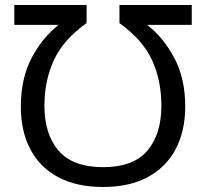

<svg xmlns="http://www.w3.org/2000/svg" viewBox="-20 -734 822 765"><path d="M391 -68Q511 -68 567 -133.5Q623 -199 623 -313Q623 -413 586 -494Q549 -575 456 -642V-714H744V-635H566Q630 -586 674 -504Q718 -422 718 -310Q718 -212 680 -140Q642 -68 569 -28.5Q496 11 391 11Q285 11 212 -28Q139 -67 101 -139Q63 -211 63 -309Q63 -422 106.5 -504Q150 -586 214 -635H37V-714H325V-642Q232 -576 194.5 -494Q157 -412 157 -313Q157 -199 213.5 -133.5Q270 -68 391 -68Z"/></svg>

Font: Noto Sans Living
Style: Regular
Weight: 400
Designer: Monotype Design Team
Foundry: Monotype Imaging Inc.
Version: Version 2.013; ttfautohint (v1.8.4.7-5d5b)